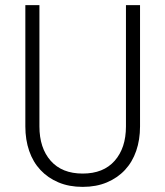

<svg xmlns="http://www.w3.org/2000/svg" viewBox="-20 -720 646 750"><path d="M79 -700V-226Q79 -174 94 -130.5Q109 -87 138 -56Q167 -25 208.5 -7.5Q250 10 303 10Q356 10 397.5 -7.5Q439 -25 468 -56Q497 -87 512 -130.5Q527 -174 527 -226V-700H472V-226Q472 -142 428 -92Q384 -42 303 -42Q222 -42 178 -92Q134 -142 134 -226V-700Z"/></svg>

Font: Jost Light
Style: Regular
Weight: 300
Version: Version 3.710